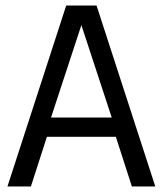

<svg xmlns="http://www.w3.org/2000/svg" viewBox="-20 -676 590 696"><path d="M7 0H92L150 -180H400L458 0H543L330 -656H220ZM165 -250 275 -585 385 -250Z"/></svg>

Font: Codetta
Style: Regular
Weight: 400
Italic angle: -11°
Designer: Ulrich Proeller
Foundry: PROSA GmbH
Version: Version 2.00;September 29, 2018;FontCreator 11.5.0.2427 64-b